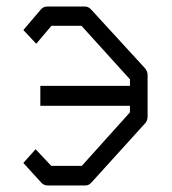

<svg xmlns="http://www.w3.org/2000/svg" viewBox="-20 -617 526 588"><path d="M51.5 -118 89 -160 137 -109H230.5L378 -273V-293H103.5V-354H378V-374L229.5 -538H137.5L91 -483L51.5 -525L106 -589Q113 -597 126 -597H240.5Q250.5 -597 259 -588L424 -408Q432 -398.5 432 -387V-261Q432 -247.5 425 -240L260 -58Q252.5 -49 241 -49H126Q114.5 -49 107 -57Z"/></svg>

Font: 3270 Nerd Font Mono SemCond
Style: Regular
Weight: 400
Monospace: yes
Version: Version 3.0.1;Nerd Fonts 3.1.1